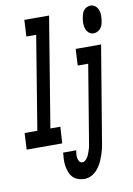

<svg xmlns="http://www.w3.org/2000/svg" viewBox="-137 -814 761 1101"><g transform="rotate(-10 243.0 -263.5)"><path d="M461 -590Q444 -590 432.5 -600.5Q421 -611 416 -625.5Q411 -640 411 -656.5Q411 -673 414 -689Q416 -700 419.5 -711Q423 -722 430 -731Q437 -740 448 -745Q459 -750 470 -750Q486 -750 498 -739.5Q510 -729 515 -714.5Q520 -700 520 -683.5Q520 -667 517 -651Q516 -640 512 -629Q508 -618 500.5 -609Q493 -600 482 -595Q471 -590 461 -590ZM-34 0 -29 -96H45L134 -639H77L82 -735H226L121 -96H179L173 0ZM263 223Q244 223 226 216.5Q208 210 196 197Q184 184 177.5 166.5Q171 149 168 130Q165 111 166 92Q167 73 169 53H245Q243 64 242 75.5Q241 87 243 98Q245 109 251 118Q257 127 269 127Q279 127 287.5 118.5Q296 110 301.5 100Q307 90 310.5 79.5Q314 69 317.5 58.5Q321 48 322.5 37.5Q324 27 326 17L399 -424H338L343 -520H491L399 32Q396 53 391 73Q386 93 379 112.5Q372 132 362.5 151Q353 170 338 187Q323 204 303.5 213.5Q284 223 263 223Z"/></g></svg>

Font: Iosevka SS18
Style: Bold Italic
Weight: 700
Italic angle: -9°
Monospace: yes
Designer: Belleve Invis
Foundry: Belleve Invis
Version: Version 25.1.1; ttfautohint (v1.8.4)